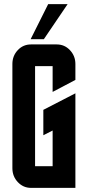

<svg xmlns="http://www.w3.org/2000/svg" viewBox="-20 -910 425 930"><path d="M192.4 -720.2H128.4L213.4 -890.1H307.6ZM129.9 0Q92.8 0 66.4 -27.8Q40 -55.7 40 -95.2V-600.1Q40 -639.6 66.4 -667.5Q92.3 -694.8 129.9 -694.8H254.9Q292.5 -694.8 318.4 -667.5Q345.2 -639.2 345.2 -600.1V-522.9L234.9 -464.8V-589.8H149.9V-105H234.9V-277.8L189.9 -254.9V-377.9L345.2 -458V0Z"/></svg>

Font: Horta
Style: Regular
Weight: 600
Width: 3
Version: Version 0.11